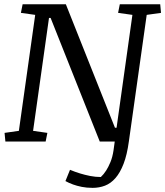

<svg xmlns="http://www.w3.org/2000/svg" viewBox="-20 -681 795 924"><path d="M556.6 -660.6H751L754.9 -619.1L686 -609.4L600.1 0Q591.3 64.5 574.7 107.4Q558.1 150.4 535.6 176Q513.2 201.7 485.4 212.4Q457.5 223.1 425.8 223.1Q397 223.1 373.3 218.3Q349.6 213.4 332 207Q311.5 199.7 294.9 190.4L316.9 136.2Q340.3 146 365.7 153.8Q387.7 160.6 413.6 165.8Q439.5 170.9 465.3 170.9Q479 158.2 491.2 139.2Q501.5 123 511.5 99.1Q521.5 75.2 526.4 42L532.2 0H460L223.6 -594.7H215.8L139.2 -51.3L208 -41.5L199.7 0H5.9L2 -41.5L70.8 -51.3L149.4 -609.4L80.6 -619.1L88.9 -660.6H296.9L533.2 -66.4H541L617.2 -609.4L548.3 -619.1Z"/></svg>

Font: Noticia Text
Style: Italic
Weight: 400
Italic angle: -8°
Designer: JM Sole
Foundry: JM Sole
Version: Version 1.003